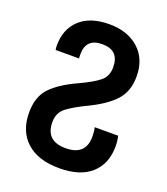

<svg xmlns="http://www.w3.org/2000/svg" viewBox="-135 -819 806 924"><g transform="rotate(20 268.0 -357.0)"><path d="M275 10Q382 10 438.5 -41Q495 -92 495 -181Q495 -210 489 -234H369Q374 -216 374 -187Q374 -91 271 -91Q169 -91 169 -188Q169 -237 205.5 -264Q242 -291 305 -321Q390 -362 432.5 -409Q475 -456 475 -532Q475 -621 418 -672.5Q361 -724 267 -724Q170 -724 116.5 -675Q63 -626 63 -541Q63 -533 65 -519H185Q184 -525 184 -540Q184 -622 267 -622Q354 -622 354 -535Q354 -489 323 -463.5Q292 -438 221 -405Q137 -367 92.5 -321Q48 -275 48 -193Q48 -98 107 -44Q166 10 275 10Z"/></g></svg>

Font: Noto Sans Georgian SemiCondensed Semi
Style: Regular
Weight: 600
Width: 4
Designer: Monotype Design Team
Foundry: Monotype Imaging Inc.
Version: Version 1.901